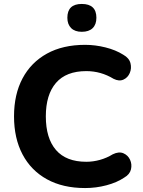

<svg xmlns="http://www.w3.org/2000/svg" viewBox="-20 -942 723 972"><path d="M411 10Q298 10 217.5 -34.5Q137 -79 94 -160.5Q51 -242 51 -353Q51 -464 94 -545Q137 -626 217.5 -670.5Q298 -715 411 -715Q462 -715 514 -702Q566 -689 604 -665Q634 -648 640.5 -622Q647 -596 637 -572.5Q627 -549 605 -539Q583 -529 555 -543Q491 -582 417 -582Q315 -582 263.5 -522.5Q212 -463 212 -353Q212 -242 263.5 -182.5Q315 -123 417 -123Q451 -123 485.5 -132.5Q520 -142 551 -161Q582 -176 605 -166Q628 -156 638.5 -133Q649 -110 643 -84.5Q637 -59 609 -43Q572 -18 519 -4Q466 10 411 10ZM394 -781Q359 -781 340 -800Q321 -819 321 -852Q321 -922 394 -922Q468 -922 468 -852Q468 -818 449 -799.5Q430 -781 394 -781Z"/></svg>

Font: Chiron GoRound TC
Style: Bold
Weight: 700
Designer: Ryoko NISHIZUKA 西塚涼子 (kana, bopomofo & ideographs); Paul D. Hunt (Latin, Greek & Cyrillic); Sandoll Communications 산돌커뮤니
Foundry: Adobe
Version: Version 1.000;hotconv 1.1.1;makeotfexe 2.6.0